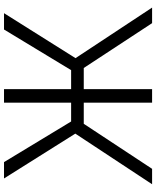

<svg xmlns="http://www.w3.org/2000/svg" viewBox="68 -835 767 943"><g transform="rotate(-90 451.5 -363.5)"><path d="M485.1 -727.3H418.7V-397.7H326.3L126.8 -727.3H46.5L266.7 -377.1L18.1 0H93.8L315 -335.6H418.7V0H485.1V-335.6H589.1L809.3 0H885.7L637.4 -376.1L858.3 -727.3H778.1L578.5 -397.7H485.1Z"/></g></svg>

Font: Karasuma Gothic
Style: Light
Weight: 300
Designer: Rasmus Andersson / Ryoko Nishizuka
Foundry: rsms
Version: Version 1.00